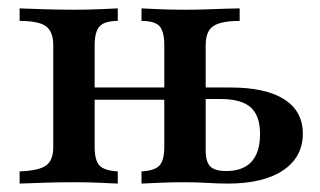

<svg xmlns="http://www.w3.org/2000/svg" viewBox="-20 -436 760 456"><path d="M316.1 0V-29Q347.6 -30.6 358.9 -43.1Q370.2 -55.6 370.2 -87.1V-328.2Q370.2 -361.3 358.9 -373.8Q347.6 -386.3 316.1 -386.3V-416.1Q330.6 -415.3 359.3 -414.1Q387.9 -412.9 419.4 -412.9Q443.5 -412.9 468.5 -413.7Q493.5 -414.5 515.3 -415.3Q537.1 -416.1 549.2 -416.1V-386.3Q518.5 -386.3 500.8 -380.6Q483.1 -375 475.8 -362.5Q468.5 -350 468.5 -328.2V-79Q468.5 -51.6 479.4 -40.7Q490.3 -29.8 516.9 -29.8Q557.3 -29.8 577.4 -52Q597.6 -74.2 597.6 -117.7Q597.6 -161.3 575.4 -181Q553.2 -200.8 504 -200.8H446L445.2 -228.2H527.4Q611.3 -228.2 655.2 -200Q699.2 -171.8 699.2 -118.5Q699.2 -62.9 652.4 -31.5Q605.6 0 521 0Q498.4 0 472.6 -1.6Q446.8 -3.2 416.9 -3.2Q389.5 -3.2 360.1 -2Q330.6 -0.8 316.1 0ZM26.6 0V-29Q71.8 -30.6 89.1 -42.7Q106.5 -54.8 106.5 -87.1V-328.2Q106.5 -360.5 89.5 -373.4Q72.6 -386.3 26.6 -386.3V-416.1Q45.2 -415.3 82.7 -414.1Q120.2 -412.9 156.5 -412.9Q187.1 -412.9 215.7 -414.1Q244.4 -415.3 259.7 -416.1V-386.3Q228.2 -386.3 216.5 -373.4Q204.8 -360.5 204.8 -328.2V-87.1Q204.8 -54.8 216.5 -42.7Q228.2 -30.6 259.7 -29V0Q244.4 -0.8 215.3 -2Q186.3 -3.2 155.6 -3.2Q120.2 -3.2 82.7 -2Q45.2 -0.8 26.6 0ZM166.9 -199.2V-228.2H410.5V-199.2Z"/></svg>

Font: Playfair SemiBold
Style: Regular
Weight: 600
Designer: Claus Eggers Sørensen
Foundry: Claus Eggers Sørensen
Version: Version 2.001;gftools[0.9.30]